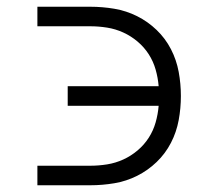

<svg xmlns="http://www.w3.org/2000/svg" viewBox="-20 -550 640 570"><path d="M91 0V-58H248Q273 -58 298 -62Q323 -66 346 -76.5Q369 -87 388.5 -103.5Q408 -120 421.5 -141Q435 -162 442 -186.5Q449 -211 451 -236H181V-294H451Q449 -319 442 -343.5Q435 -368 421.5 -389Q408 -410 388.5 -426.5Q369 -443 346 -453.5Q323 -464 298 -468Q273 -472 248 -472H91V-530H248Q284 -530 319.5 -524Q355 -518 387 -502Q419 -486 445 -461Q471 -436 487.5 -404Q504 -372 510.5 -336.5Q517 -301 517 -265Q517 -229 510.5 -193.5Q504 -158 487.5 -126Q471 -94 445 -69Q419 -44 387 -28Q355 -12 319.5 -6Q284 0 248 0Z"/></svg>

Font: Iosevka Curly Light Extended
Style: Regular
Weight: 300
Width: 7
Monospace: yes
Designer: Belleve Invis
Foundry: Belleve Invis
Version: Version 11.1.0; ttfautohint (v1.8.3)